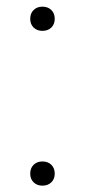

<svg xmlns="http://www.w3.org/2000/svg" viewBox="-20 -566 262 591"><path d="M110.5 5.5Q94 5.5 83.5 -4.8Q73 -15 73 -31.5Q73 -48.5 83.5 -58.8Q94 -69 110.5 -69Q127.5 -69 138 -58.8Q148.5 -48.5 148.5 -31.5Q148.5 -15 138 -4.8Q127.5 5.5 110.5 5.5ZM110.5 -471Q94 -471 83.5 -481.2Q73 -491.5 73 -508Q73 -525 83.5 -535.2Q94 -545.5 110.5 -545.5Q127.5 -545.5 138 -535.2Q148.5 -525 148.5 -508Q148.5 -491.5 138 -481.2Q127.5 -471 110.5 -471Z"/></svg>

Font: Encode Sans SC SemiExpanded ExtraLight
Style: Regular
Weight: 250
Width: 6
Designer: Multiple Designers
Foundry: Impallari Type
Version: Version 3.002